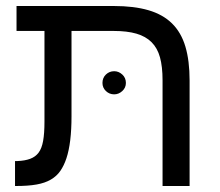

<svg xmlns="http://www.w3.org/2000/svg" viewBox="-20 -619 731 639"><path d="M128 -516H35V-599H359Q426 -599 474 -585Q522 -571 552.5 -541Q583 -511 597 -464Q611 -417 611 -351V0H521V-352Q521 -397 512.5 -428Q504 -459 484.5 -478.5Q465 -498 434 -507Q403 -516 358 -516H218V-232Q218 -143 201 -92Q193 -68 181 -50.5Q169 -33 149.5 -21.5Q130 -10 102 -5Q74 0 35 0H30V-83H38Q63 -84 80.5 -90.5Q98 -97 108.5 -111Q119 -125 123.5 -150Q128 -175 128 -214ZM321 -343Q321 -360 332.5 -371Q344 -382 360 -382Q375 -382 387 -371Q399 -360 399 -343Q399 -327 387 -316Q375 -305 360 -305Q344 -305 332.5 -316Q321 -327 321 -343Z"/></svg>

Font: Libra Sans
Style: Regular
Weight: 400
Foundry: Context Ltd
Version: Version 1.000; ttfautohint (v1.3)